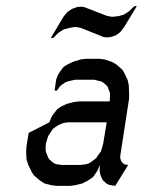

<svg xmlns="http://www.w3.org/2000/svg" viewBox="-20 -603 473 623"><path d="M64.9 -110.8 65.9 -128.9 73.2 -171.9 140.1 -206.1 147 -223.1 151.9 -231 162.1 -244.1 166 -249 179.2 -257.8 196.8 -266.1 220.2 -272 235.8 -273.9H335.9L336.9 -292V-300.8L334 -309.1L329.1 -321.8L325.2 -326.2L314.9 -335L308.1 -338.9L299.8 -340.8L286.1 -344.2H223.1L208 -340.8L200.2 -338.9L190.9 -335L178.2 -326.2L173.8 -321.8L165 -309.1H157.2L162.1 -344.2L168 -359.9L173.8 -369.1L183.1 -381.8L188 -387.2L201.2 -395L217.8 -402.8L242.2 -410.2L257.8 -412.1H304.2L318.8 -410.2L341.8 -402.8L356 -395L376 -377.9L381.8 -369.1L394 -344.2L397.9 -326.2L398.9 -300.8V-283.2L371.1 -103L370.1 -94.2V-89.8L373 -81.1L377 -75.2L383.8 -69.8L388.2 -68.8L396 -67.9L354 0L339.8 -2L332 -3.9L325.2 -7.8L314.9 -17.1L312 -21L306.2 -34.2L304.2 -43L303.2 -50.8L304.2 -67.9L296.9 -50.8L292 -43L282.2 -28.8L276.9 -24.9L265.1 -17.1L247.1 -7.8L224.1 -2L208 0H162.1L147 -2L124 -7.8L109.9 -17.1L89.8 -34.2L84 -43L71.8 -67.9L65.9 -85.9ZM127.9 -120.1 128.9 -110.8 131.8 -103 137.2 -89.8 140.1 -85.9 149.9 -77.1 158.2 -71.8 165 -69.8 180.2 -67.9H243.2L256.8 -69.8L266.1 -71.8L274.9 -77.1L287.1 -85.9L292 -89.8L300.8 -103L307.1 -110.8L310.1 -120.1L314.9 -137.2L326.2 -206.1H201.2L187 -204.1L178.2 -201.2L168.9 -196.8L155.8 -188L151.9 -185.1L143.1 -171.9L137.2 -163.1L133.8 -153.8L128.9 -137.2ZM145 -480 186 -548.8 196.8 -562 201.2 -565.9 213.9 -574.2 230 -580.1 237.8 -581.1H246.1L252.9 -580.1L326.2 -551.8L340.8 -548.8H349.1L365.2 -550.8L380.9 -555.2L386.2 -558.1L397.9 -565.9L416 -583H423.8L382.8 -515.1L372.1 -501L368.2 -497.1L355 -487.8L338.9 -482.9L331.1 -481.9H323.2L315.9 -482.9L243.2 -512.2L228 -515.1H220.2L204.1 -512.2L188 -507.8L184.1 -505.9L169.9 -497.1L152.8 -480Z"/></svg>

Font: Petahja
Style: Italic
Weight: 400
Designer: T. Christopher White
Version: Version 1.1